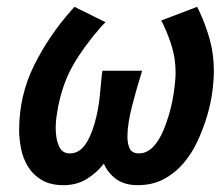

<svg xmlns="http://www.w3.org/2000/svg" viewBox="-20 -530 646 562"><path d="M284 -51Q264 -25 234.5 -6.5Q205 12 166 12Q127 12 101.5 -3.5Q76 -19 61.5 -43Q47 -67 41.5 -95.5Q36 -124 36 -149Q36 -250 79.5 -338Q123 -426 190 -501L198 -510L289 -465L277 -453Q227 -396 195.5 -342Q164 -288 150 -217Q147 -201 145 -186Q143 -171 143 -155Q143 -143 145 -129Q147 -115 152 -104Q161 -81 184 -81Q210 -81 227.5 -104Q245 -127 257 -169Q268 -208 272 -248Q276 -288 278 -311L280 -323H396L391 -306Q385 -287 378.5 -264Q372 -241 366 -217.5Q360 -194 356.5 -171.5Q353 -149 353 -131Q353 -108 360 -94.5Q367 -81 387 -81Q413 -81 433.5 -106Q454 -131 468 -174Q482 -214 488 -254.5Q494 -295 494 -317Q494 -355 484.5 -388.5Q475 -422 458 -458L452 -470L557 -510L563 -498Q583 -455 594.5 -412.5Q606 -370 606 -322Q606 -296 601.5 -261.5Q597 -227 586 -190Q575 -153 558 -116.5Q541 -80 516.5 -51.5Q492 -23 459 -5.5Q426 12 383 12Q345 12 320.5 -5.5Q296 -23 284 -51Z"/></svg>

Font: Codetta
Style: Bold Italic
Weight: 700
Italic angle: -11°
Designer: Ulrich Proeller
Foundry: PROSA GmbH
Version: Version 2.00;September 29, 2018;FontCreator 11.5.0.2427 64-b